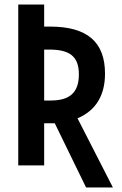

<svg xmlns="http://www.w3.org/2000/svg" viewBox="-20 -734 540 852"><path d="M362 98H481L324 -209C407 -244 446 -313 446 -407C446 -547 368 -616 202 -616H176V-714H61V0H176V-187H223ZM206 -288H176V-514H199C290 -514 330 -483 330 -404C330 -327 293 -288 206 -288Z"/></svg>

Font: Noto Sans Mono ExtraCondensed SemiBold
Style: Regular
Weight: 600
Width: 2
Designer: Monotype Design Team
Foundry: Monotype Imaging Inc.
Version: Version 2.014